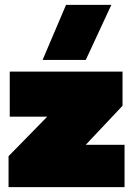

<svg xmlns="http://www.w3.org/2000/svg" viewBox="-20 -768 546 788"><path d="M154.8 -522 251 -748H437L332 -522ZM15.1 0V-127L173.8 -289.1H20V-474.1H482.9V-334L332 -173.8H491.2V0Z"/></svg>

Font: Kanit Black
Style: Regular
Weight: 900
Designer: Katatrad Team
Foundry: CadsonDemak
Version: Version 1.000;PS 001.000;hotconv 1.0.88;makeotf.lib2.5.64775